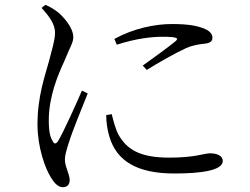

<svg xmlns="http://www.w3.org/2000/svg" viewBox="-20 -753 1040 799"><path d="M456 -591C536 -635 625 -653 695 -653C764 -653 802 -646 834 -632C855 -623 864 -609 864 -597C864 -584 858 -575 837 -572C813 -569 788 -567 755 -553C711 -533 640 -493 591 -462L574 -480C619 -512 690 -564 711 -582C723 -593 722 -600 656 -600C615 -600 550 -594 466 -567ZM445 -278C451 -254 460 -216 474 -191C508 -132 561 -97 684 -97C792 -97 830 -115 854 -115C881 -115 907 -106 907 -83C907 -43 814 -31 706 -31C550 -31 465 -83 435 -185C426 -215 422 -247 422 -274ZM153 -720C186 -684 210 -651 209 -615C208 -582 196 -547 184 -499C168 -439 136 -354 136 -235C136 -142 167 -52 194 -11C207 10 223 26 241 26C260 26 270 15 270 -4C270 -28 250 -60 250 -89C250 -107 257 -130 267 -161C278 -199 324 -312 345 -364L321 -376C299 -325 243 -200 221 -165C212 -152 205 -154 199 -166C191 -179 183 -199 183 -252C183 -351 221 -441 247 -497C271 -557 285 -575 285 -598C285 -640 241 -686 220 -703C203 -716 189 -724 169 -733Z"/></svg>

Font: Harano Aji Mincho KR
Style: Regular
Weight: 400
Foundry: Masamichi Hosoda
Version: HaranoAjiMinchoKR-Regular version 20230610;ttx 4.39.4